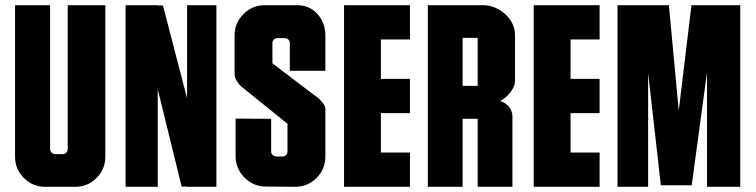

<svg xmlns="http://www.w3.org/2000/svg" viewBox="-20 -720 2913 740"><path d="M241 -700H386V-116Q386 -68 352 -34Q318 0 270 0H154Q106 0 72 -34Q38 -68 38 -116V-700H173V-146Q173 -137 179 -131.5Q185 -126 193 -126H222Q230 -126 235.5 -131.5Q241 -137 241 -146Z M701 -700H814V0H701V-1H680L588 -376V0H464V-700H588V-699H608L701 -341Z M1234 -447H1097V-554Q1097 -562 1091.5 -567.5Q1086 -573 1078 -573H1049Q1041 -573 1035.5 -567.5Q1030 -562 1030 -554V-476L1189 -355Q1194 -352 1201.5 -346.5Q1209 -341 1221.5 -326.5Q1234 -312 1234 -301V-117Q1234 -68 1200 -34Q1166 0 1117 0L1005 -1Q957 -1 922.5 -35.5Q888 -70 888 -118V-263L1025 -262V-136Q1025 -128 1031 -122.5Q1037 -117 1045 -117H1069Q1077 -117 1082.5 -122.5Q1088 -128 1088 -136V-243L917 -381Q914 -384 908.5 -388Q903 -392 893.5 -406.5Q884 -421 884 -437V-583Q884 -631 918 -665.5Q952 -700 1001 -700H1125Q1173 -700 1203.5 -666Q1234 -632 1234 -583Z M1560 -568H1448V-416H1560V-284H1448V-132H1560V0H1306V-700H1560Z M1965 -410Q1965 -389 1950.5 -369Q1936 -349 1922 -340L1907 -330Q1909 -330 1912.5 -329Q1916 -328 1924 -323.5Q1932 -319 1938.5 -312.5Q1945 -306 1950 -294.5Q1955 -283 1955 -269V0H1821V-262H1763V0H1629V-700H1840Q1889 -700 1927 -665.5Q1965 -631 1965 -583ZM1821 -389V-574H1763V-389Z M2291 -568H2179V-416H2291V-284H2179V-132H2291V0H2037V-700H2291Z M2645 -700H2833V0H2705V-442L2646 -6H2527L2478 -439V0H2360V-700H2558L2596 -294Z"/></svg>

Font: Bayformers-TFTCGName
Style: Regular
Weight: 400
Designer: billmoo
Foundry: Bayformers
Version: Version 1.021;Fontself Maker 3.5.4